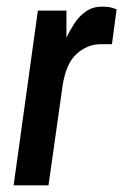

<svg xmlns="http://www.w3.org/2000/svg" viewBox="-20 -558 371 578"><path d="M21 0 94 -526H180V-445Q190 -466 204 -487.5Q218 -509 238.5 -523.5Q259 -538 287 -538Q308 -538 319.5 -534Q331 -530 331 -530L317 -425H283Q244 -425 211 -396Q178 -367 168 -297L126 0Z"/></svg>

Font: Archivo Narrow SemiBold
Style: Italic
Weight: 600
Italic angle: -8°
Designer: Hector Gatti
Foundry: Omnibus-Type
Version: Version 3.002